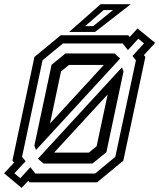

<svg xmlns="http://www.w3.org/2000/svg" viewBox="-24 -868 759 914"><path d="M79 26.5 -4.5 -43 43 -94 35 -103 140 -597 265 -700H587L593.5 -692L630.5 -732.5L714.5 -664L661 -605.5L668 -597L563 -103L438 0H116L110.5 -7.5ZM72.5 -19.5 120.5 -72 144 -42H429L525 -121.5L623 -581L606.5 -601.5L661.5 -661.5L634.5 -684L585 -629.5L560 -661H275.5L178.5 -581L81 -121.5L98 -100.5L44.5 -43ZM147.5 -154 139.5 -174.5 221.5 -559.5 287.5 -613.5H521L548 -589.5ZM214 -280 470.5 -559H304.5L266.5 -528ZM183.5 -89.5 156.5 -112.5 556.5 -547.5 564 -528 482.5 -143.5 416 -89.5ZM233.5 -141.5H399L436 -172L488.5 -418.5ZM305 -716 455 -848H598.5L428.5 -716ZM381 -743.5H419.5L514 -820H469.5Z"/></svg>

Font: Tourney Expanded Medium
Style: Italic
Weight: 500
Width: 7
Italic angle: -12°
Designer: Tyler Finck
Foundry: Etcetera Type Co
Version: Version 1.010; ttfautohint (v1.8.3)